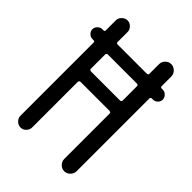

<svg xmlns="http://www.w3.org/2000/svg" viewBox="-213 -828 926 926"><g transform="rotate(45 250.0 -365.0)"><path d="M346.7 -546.9H149.4Q140.6 -546.9 139.6 -538.1V-440.4Q139.6 -432.6 149.4 -431.6H346.7Q355.5 -431.6 356.4 -440.4V-538.1Q355.5 -546.9 346.7 -546.9ZM43.9 -546.9Q30.3 -546.9 20 -557.1Q9.8 -567.4 9.8 -580.1Q9.8 -593.8 20 -604Q30.3 -614.3 43.9 -614.3H51.8Q59.6 -614.3 59.6 -622.1V-690.4Q59.6 -706.1 71.8 -718.3Q84 -730.5 100.1 -730.5Q116.2 -730.5 127.9 -718.3Q139.6 -706.1 139.6 -690.4V-622.1Q139.6 -614.3 149.4 -614.3H346.7Q355.5 -614.3 356.4 -622.1V-688.5Q356.4 -705.1 368.7 -717.8Q380.9 -730.5 397.9 -730.5Q415 -730.5 427.7 -717.8Q440.4 -705.1 440.4 -688.5V-622.1Q440.4 -614.3 449.2 -614.3H457Q469.7 -614.3 480 -604Q490.2 -593.8 490.2 -580.1Q490.2 -566.4 480 -556.6Q469.7 -546.9 457 -546.9H449.2Q440.4 -546.9 440.4 -538.1V-42Q440.4 -25.4 427.7 -12.7Q415 0 397.9 0Q380.9 0 368.7 -12.7Q356.4 -25.4 356.4 -42V-350.6Q356.4 -359.4 346.7 -360.4H149.4Q140.6 -360.4 139.6 -350.6V-40Q139.6 -24.4 127.9 -12.2Q116.2 0 100.1 0Q84 0 71.8 -12.2Q59.6 -24.4 59.6 -40V-538.1Q59.6 -546.9 51.8 -546.9Z"/></g></svg>

Font: Rounded Mgen+ 1m regular
Style: Regular
Weight: 400
Designer: [Source Han Sans]
Ryoko NISHIZUKA  (kana & ideographs); Paul D. Hunt (Latin, Greek & Cyrillic); Wenlong ZHANG  (bopomofo
Version: Version 1.059.20150602